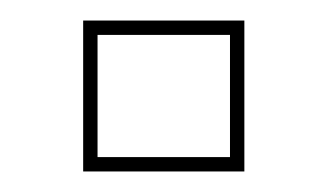

<svg xmlns="http://www.w3.org/2000/svg" viewBox="-20 -461 319 187"><path d="M61 -294V-441H218V-294ZM75 -308H204V-427H75Z"/></svg>

Font: Tourney Thin
Style: Regular
Weight: 100
Designer: Tyler Finck
Foundry: Etcetera Type Co
Version: Version 1.015